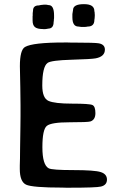

<svg xmlns="http://www.w3.org/2000/svg" viewBox="-20 -895 588 900"><path d="M233.4 -822.8V-810.1L232.4 -802.2V-797.9Q231.4 -793.9 231.4 -792Q231.4 -760.7 204.6 -760.7L201.7 -759.8L190.4 -758.3H183.1L181.2 -758.8Q155.3 -758.8 144 -767.8Q132.8 -776.9 132.8 -798.3V-819.3L133.3 -821.3V-833L134.8 -845.2Q134.8 -869.6 162.1 -869.6L171.4 -871.6L184.6 -873H197.3L208 -871.1Q233.4 -871.1 233.4 -822.8ZM319.3 -814V-829.1L322.3 -847.7Q322.3 -875.5 372.6 -875.5H374.5Q422.4 -875.5 422.4 -842.8L423.8 -835.4Q423.8 -833.5 423.8 -831.5L424.3 -826.2V-818.4L423.8 -816.4V-811Q422.4 -802.2 422.4 -801.8Q422.4 -770.5 391.1 -770.5Q387.2 -769.5 385.7 -769.5L376.5 -768.6H361.8L347.7 -770.5Q319.3 -770.5 319.3 -814ZM281.2 -695.8H297.9L314.5 -695.3H331.1Q424.8 -695.3 443.4 -691.9Q471.7 -686.5 471.7 -662.6Q471.7 -629.9 428.7 -621.6Q409.7 -617.7 314.9 -615Q220.2 -612.3 203.1 -600.1Q178.2 -582.5 178.2 -494.1Q178.2 -435.1 207.3 -422.1Q236.3 -409.2 318.1 -409.2Q399.9 -409.2 413.6 -402.6Q427.2 -396 427.2 -364.7Q427.2 -333.5 403.8 -325.7Q392.1 -321.8 306.2 -321.8Q220.2 -321.8 199.5 -304.9Q178.7 -288.1 178.7 -204.8Q178.7 -121.6 208.5 -106Q224.6 -97.7 323.7 -97.7Q422.9 -97.7 452.1 -88.4Q481.4 -79.1 481.4 -53.2Q481.4 -27.3 453.1 -20.5Q431.6 -15.1 306.2 -15.1H289.1L272.5 -15.6Q131.3 -15.6 102.1 -29.5Q72.8 -43.5 72.8 -103V-119.1L73.7 -151.9L74.2 -201.7L75.7 -301.3L76.2 -351.6V-401.9L75.2 -485.4L73.2 -584.5Q73.2 -661.1 97.2 -674.8Q133.3 -695.8 281.2 -695.8Z"/></svg>

Font: Averia Sans Libre
Style: Regular
Weight: 400
Version: Version 1.002